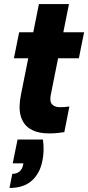

<svg xmlns="http://www.w3.org/2000/svg" viewBox="-20 -660 437 952"><path d="M193 32Q197 63 196 89.5Q195 116 190 138Q178 200 137.5 236Q97 272 27 272L41 202Q63 202 76.5 190.5Q90 179 94 160L96 150H43L67 32ZM145 -500 173 -640H322L294 -500H397L371 -371H268L232 -191Q225 -157 238 -143Q251 -129 275 -128.5Q299 -128 324 -132L299 -5Q245 4 200 0.5Q155 -3 124.5 -24Q94 -45 82.5 -86Q71 -127 84 -191L120 -371H49L75 -500Z"/></svg>

Font: Albert Sans ExtraBold
Style: Italic
Weight: 800
Italic angle: -11.25°
Designer: Andreas Rasmussen
Foundry: a.Foundry
Version: Version 1.025